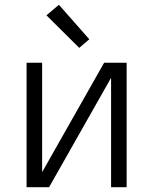

<svg xmlns="http://www.w3.org/2000/svg" viewBox="-20 -782 640 802"><path d="M91 0V-520H156V-63L415 -520H509V0H444V-457L185 0ZM311 -582 174 -718 226 -762 353 -618Z"/></svg>

Font: Iosevka Custom Light Extended
Style: Regular
Weight: 300
Width: 7
Monospace: yes
Designer: Belleve Invis
Foundry: Belleve Invis
Version: Version 11.2.4; ttfautohint (v1.8.4)